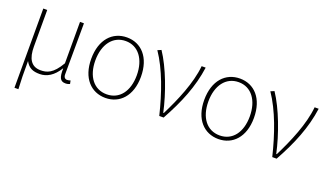

<svg xmlns="http://www.w3.org/2000/svg" viewBox="-72 -996 2793 1651"><g transform="rotate(20 1324.5 -171.0)"><path d="M105 198H141C136 108 136 66 136 -58C167 0 210 13 267 13C332 13 392 -22 440 -101H442C440 -20 454 13 503 13C520 13 533 9 543 4L537 -26C523 -22 516 -20 506 -20C488 -20 475 -33 475 -59C475 -217 476 -368 477 -527H441V-148C375 -34 320 -20 263 -20C176 -20 141 -85 141 -192V-527H105Z M868 13C998 13 1095 -86 1095 -262C1095 -441 998 -540 868 -540C737 -540 640 -441 640 -262C640 -86 737 13 868 13ZM868 -20C751 -20 678 -115 678 -262C678 -408 751 -507 868 -507C984 -507 1057 -408 1057 -262C1057 -115 984 -20 868 -20Z M1358 0H1398C1497 -179 1566 -345 1591 -527H1554C1539 -368 1460 -185 1386 -37H1381C1345 -204 1268 -412 1182 -540L1149 -526C1244 -387 1312 -191 1358 0Z M1902 13C2032 13 2129 -86 2129 -262C2129 -441 2032 -540 1902 -540C1771 -540 1674 -441 1674 -262C1674 -86 1771 13 1902 13ZM1902 -20C1785 -20 1712 -115 1712 -262C1712 -408 1785 -507 1902 -507C2018 -507 2091 -408 2091 -262C2091 -115 2018 -20 1902 -20Z M2392 0H2432C2531 -179 2600 -345 2625 -527H2588C2573 -368 2494 -185 2420 -37H2415C2379 -204 2302 -412 2216 -540L2183 -526C2278 -387 2346 -191 2392 0Z"/></g></svg>

Font: Noto Sans Japanese Thin
Style: Regular
Weight: 100
Designer: Ryoko NISHIZUKA (kana & ideographs); Paul D. Hunt (Latin, Greek & Cyrillic); Wenlong ZHANG (bopomofo); Sandoll Communica
Foundry: Adobe Systems Incorporated
Version: Version 1.000;PS 1;hotconv 1.0.78;makeotf.lib2.5.61930